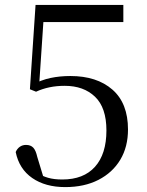

<svg xmlns="http://www.w3.org/2000/svg" viewBox="-20 -748 598 783"><path d="M246 15Q165 15 111.5 -22Q58 -59 44 -128Q50 -142 61 -149.5Q72 -157 86 -157Q105 -157 115.5 -146Q126 -135 132 -108L160 -16L126 -45Q152 -30 176 -23Q200 -16 234 -16Q321 -16 367.5 -68Q414 -120 414 -216Q414 -309 367.5 -353.5Q321 -398 244 -398Q211 -398 182 -392Q153 -386 127 -374L102 -384L125 -728H483V-658H141L160 -704L139 -391L109 -401Q148 -422 186 -430Q224 -438 267 -438Q375 -438 438.5 -382.5Q502 -327 502 -220Q502 -149 470.5 -96.5Q439 -44 381.5 -14.5Q324 15 246 15Z"/></svg>

Font: Noto Serif KR ExtraLight
Style: Regular
Weight: 400
Version: Version 2.002-H1;hotconv 1.1.0;makeotfexe 2.6.0